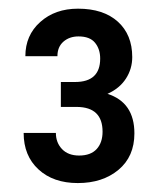

<svg xmlns="http://www.w3.org/2000/svg" viewBox="-20 -736 370 436"><path d="M118.2 -549.8V-493.2H154.8C193.5 -492.8 212.9 -474.1 212.9 -437C212.9 -420.4 208.4 -407.2 199.5 -397.5C190.5 -387.7 177.2 -382.8 159.7 -382.8C143.1 -382.8 130.1 -387.7 120.8 -397.5C111.6 -407.2 106.9 -419.4 106.9 -434.1H33.7C33.7 -399.6 44.9 -372 67.4 -351.3C89.8 -330.6 119.6 -320.3 156.7 -320.3C194.2 -320.3 224.9 -330.3 249 -350.3C273.1 -370.4 285.2 -397.9 285.2 -433.1C285.2 -480 264.8 -509.9 224.1 -522.9C242.4 -531.1 256.3 -542.6 265.9 -557.4C275.5 -572.2 280.3 -588.5 280.3 -606.4C280.3 -640.3 269.4 -667.1 247.6 -686.8C225.7 -706.5 195.6 -716.3 157.2 -716.3C122.4 -716.3 93.8 -706.2 71.3 -686C48.8 -665.9 37.6 -640 37.6 -608.4H110.4C110.4 -622.4 114.9 -633.4 124 -641.4C133.1 -649.3 144.5 -653.3 158.2 -653.3C175.5 -653.3 188 -648.5 195.8 -638.9C203.6 -629.3 207.5 -617.4 207.5 -603C207.5 -567.5 188.5 -549.8 150.4 -549.8Z"/></svg>

Font: Roboto Condensed
Style: Regular
Weight: 400
Designer: Google
Version: Version 2.134; 2016